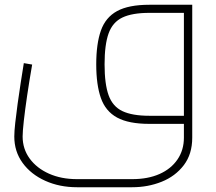

<svg xmlns="http://www.w3.org/2000/svg" viewBox="-20 -520 907 806"><path d="M303 266Q230 266 170 239Q110 212 75 164Q40 116 40 53Q40 32 44 -4.5Q48 -41 54 -84.5Q60 -128 67 -173Q74 -218 80 -255L115 -249Q103 -180 94 -119Q85 -58 80 -13Q75 32 75 53Q75 105 104.5 145.5Q134 186 185.5 209Q237 232 303 232H535Q601 232 649.5 210.5Q698 189 725 149.5Q752 110 752 58V-480L767 -466H607Q535 -466 494 -446.5Q453 -427 436 -380Q419 -333 419 -250Q419 -167 436 -120Q453 -73 494 -53.5Q535 -34 607 -34H752V0H607Q520 0 471.5 -26.5Q423 -53 403.5 -108.5Q384 -164 384 -250Q384 -336 403.5 -391.5Q423 -447 471.5 -473.5Q520 -500 607 -500H787V58Q787 127 751.5 173.5Q716 220 658.5 243Q601 266 535 266Z"/></svg>

Font: Cairo Play ExtraLight
Style: Regular
Weight: 250
Version: Version 3.119